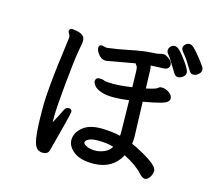

<svg xmlns="http://www.w3.org/2000/svg" viewBox="-114 -943 1227 1100"><g transform="rotate(15 500.0 -393.0)"><path d="M988 -678Q988 -658 964 -644Q957 -639 943 -639Q929 -639 920 -654Q881 -719 863 -739Q845 -759 845 -771Q845 -783 855.5 -793Q866 -803 879.5 -803Q893 -803 907 -789Q943 -753 983 -695Q988 -688 988 -678ZM837 -620Q790 -699 778.5 -711.5Q767 -724 767 -736Q767 -748 776.5 -759Q786 -770 801 -770Q816 -770 834 -751.5Q852 -733 879 -694Q906 -655 906 -639.5Q906 -624 891.5 -613Q877 -602 862.5 -602Q848 -602 837 -620ZM304 -269H309Q325 -267 325 -251.5Q325 -236 264 -8Q257 17 226 17Q214 17 202 11Q178 0 169.5 -56Q161 -112 161 -222V-255Q164 -352 182.5 -500Q201 -648 202 -651Q203 -654 203 -662.5Q203 -671 197 -680.5Q191 -690 191 -694V-700Q194 -712 210 -712Q211 -712 221 -710Q285 -704 285 -662Q285 -652 275 -599Q265 -546 251 -400Q237 -254 237 -205V-166Q250 -190 260 -210L280 -250Q289 -269 304 -269ZM397 -665 426 -659Q491 -667 560 -681.5Q629 -696 675 -698.5Q721 -701 729 -704.5Q737 -708 749 -708H752Q764 -708 784.5 -692.5Q805 -677 805 -660Q805 -631 769.5 -629.5Q734 -628 719 -627.5Q704 -627 695 -626Q699 -618 699 -607.5Q699 -597 700.5 -564.5Q702 -532 703 -492Q760 -504 768.5 -512.5Q777 -521 788 -521H792Q813 -521 834 -506.5Q855 -492 855 -473Q855 -449 812.5 -437Q770 -425 705 -414L712 -205Q712 -185 709 -166Q735 -155 780 -130Q871 -79 871 -49Q871 -19 849 1.5Q827 22 797 -11Q760 -53 685 -91Q638 -2 529 2H520Q445 2 406 -28.5Q367 -59 367 -98V-99Q368 -140 406 -172.5Q444 -205 515 -205H520Q583 -203 630 -192Q631 -199 631 -206V-232L628 -402Q578 -395 534 -395Q490 -395 460.5 -406Q431 -417 420 -432Q409 -447 409 -456Q409 -479 434 -479Q451 -479 461 -474Q471 -469 515.5 -469Q560 -469 626 -479Q625 -516 624.5 -547.5Q624 -579 622.5 -589.5Q621 -600 616.5 -605Q612 -610 609 -616L441 -586Q440 -586 439 -586Q409 -586 387 -621Q379 -635 379 -648Q379 -665 397 -665ZM609 -121Q569 -133 518 -133H514Q482 -133 462.5 -124Q443 -115 443 -103.5Q443 -92 462.5 -83Q482 -74 509 -73H512Q542 -73 569 -85.5Q596 -98 609 -121Z"/></g></svg>

Font: LXGW ZhenKai
Style: Regular
Weight: 400
Designer: LXGW / Fontworks Inc.
Foundry: LXGW / Fontworks Inc.
Version: Version 0.800;June 8, 2025